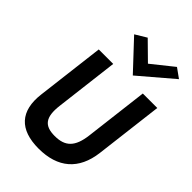

<svg xmlns="http://www.w3.org/2000/svg" viewBox="-282 -1092 1220 1220"><g transform="rotate(45 328.5 -481.5)"><path d="M222 -930 401 -739 625 -930 561 -976 416 -860 298 -976ZM527 -703 475 -275C461 -159 415 -116 322 -116C229 -116 195 -159 209 -275L261 -703H131L75 -243C54 -74 135 13 306 13C478 13 580 -74 601 -243L657 -703Z"/></g></svg>

Font: Bluebird
Style: Obl
Weight: 400
Designer: Jasper
Foundry: Cannot Into Space Fonts
Version: Version 0.98